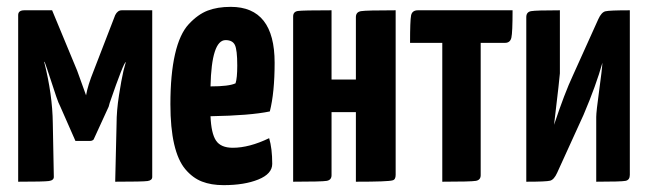

<svg xmlns="http://www.w3.org/2000/svg" viewBox="-20 -530 1888 560"><path d="M33 -486Q33 -500 51 -500H132L205 -324L231 -252Q236 -281 253 -323L316 -486Q323 -500 335 -500H424V-14Q424 -4 410.5 -2Q397 0 316 0L320 -169Q320 -207 327 -252Q334 -297 340 -323L347 -349Q341 -349 300 -230L297 -219L253 -123Q249 -119 243 -119H200L156 -219Q151 -228 144 -248.5Q137 -269 126.5 -301.5Q116 -334 110 -350L109 -349Q133 -254 134 -171L137 -14Q137 -4 122.5 -2Q108 0 33 0Z M659 -99Q707 -99 765 -127Q774 -97 774 -52Q774 -23 733.5 -6.5Q693 10 632 10Q596 10 569 -0.5Q542 -11 520.5 -36.5Q499 -62 488 -109.5Q477 -157 477 -226Q477 -313 490.5 -372Q504 -431 530.5 -459.5Q557 -488 585.5 -499Q614 -510 653 -510Q781 -510 781 -347Q781 -260 767 -205Q710 -193 594 -191Q596 -141 610 -120Q624 -99 659 -99ZM638 -413Q597 -413 594 -278Q648 -278 667 -287Q672 -302 672 -339Q672 -385 665 -399Q658 -413 638 -413Z M1134 -20Q1134 -6 1125 -4Q1113 0 1018 0V-203H947V-20V-19Q947 -5 933 -2.5Q919 0 835 0V-480Q835 -481 835 -482Q835 -496 849 -498Q863 -500 947 -500V-298H1018V-480Q1018 -495 1033 -497.5Q1048 -500 1134 -500Z M1382 -405V-20V-19Q1382 -5 1368 -2.5Q1354 0 1270 0V-405H1176Q1176 -470 1179 -485Q1182 -500 1199 -500H1475Q1475 -435 1471.5 -420Q1468 -405 1453 -405Z M1725 -474Q1734 -494 1745.5 -497Q1757 -500 1817 -500V-20Q1817 -5 1804.5 -2.5Q1792 0 1719 0V-189Q1719 -204 1727.5 -265.5Q1736 -327 1737 -347Q1719 -282 1682 -195L1605 -26Q1596 -6 1584.5 -3Q1573 0 1515 0V-480Q1515 -495 1529 -497.5Q1543 -500 1613 -500V-316Q1613 -309 1596 -166Q1627 -259 1651 -310Z"/></svg>

Font: Yanone Kaffeesatz Bold
Style: Regular
Weight: 700
Designer: Yanone (Cyrillic: Daniel Pouzeot)
Foundry: Yanone
Version: Version 1.003;PS 001.003;hotconv 1.0.88;makeotf.lib2.5.64775